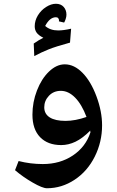

<svg xmlns="http://www.w3.org/2000/svg" viewBox="-20 -753 624 1023"><path d="M523.9 -85Q523.9 3.4 484.9 81.5Q445.8 159.7 377.4 204.8Q309.1 250 230 250Q206.5 250 154.1 219.7Q101.6 189.5 60.1 153.8L79.1 105Q142.1 121.1 208 121.1Q299.8 121.1 368.2 75.4Q436.5 29.8 461.9 -47.9L460.9 -52.7V-57.1Q419.9 -16.1 382.3 2Q344.7 20 306.2 20Q234.4 20 193.6 -22.2Q152.8 -64.5 152.8 -142.1Q152.8 -208.5 177 -271Q201.2 -333.5 241.2 -371.8Q281.2 -410.2 325.2 -410.2Q375.5 -410.2 419.9 -364.7Q464.4 -319.3 494.1 -239.3Q523.9 -159.2 523.9 -85ZM329.1 -108.9Q380.9 -108.9 440.9 -129.9Q416 -196.3 380.4 -232.7Q344.7 -269 304.2 -269Q265.6 -269 240.7 -242.7Q215.8 -216.3 215.8 -181.2Q215.8 -146 245.1 -127.4Q274.4 -108.9 329.1 -108.9ZM293.9 -639.2 294.4 -644Q294.4 -650.9 290.3 -656Q286.1 -661.1 277.8 -661.1Q245.1 -661.1 220.7 -614.7Q247.1 -590.8 290 -590.8Q318.8 -590.8 358.9 -600.1L353 -525.9Q277.8 -505.4 239.3 -490Q200.7 -474.6 162.6 -454.1L159.7 -521Q188.5 -541 210.9 -551.8Q185.5 -564.5 175.3 -578.9Q165 -593.3 165 -612.8Q165 -643.1 181.6 -670.7Q198.2 -698.2 225.3 -715.6Q252.4 -732.9 277.8 -732.9Q304.2 -732.9 319.1 -716.3Q334 -699.7 334 -674.8Q334 -663.6 329.8 -651.4Q325.7 -639.2 321.8 -632.8Z"/></svg>

Font: Sahl Naskh
Style: Bold
Weight: 700
Designer: Pascal Zoghbi
Version: Version 1.001